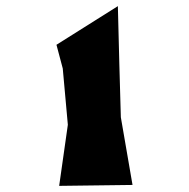

<svg xmlns="http://www.w3.org/2000/svg" viewBox="-20 -605 616 626"><path d="M164.1 -459 184.6 -381.8 201.2 -198.2 172.9 1 412.1 -2 374 -222.7 369.1 -395.5 364.3 -585Z"/></svg>

Font: MaokenAssortedSans-Lite
Style: Lite
Weight: 400
Version: Version 1.400